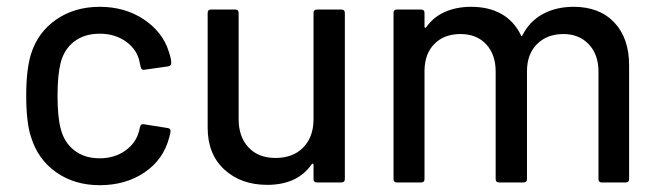

<svg xmlns="http://www.w3.org/2000/svg" viewBox="-20 -536 1934 564"><path d="M71 -134Q57 -176 57 -256Q57 -331 71 -377Q91 -441 145 -478.5Q199 -516 273 -516Q347 -516 402.5 -479Q458 -442 476 -384Q483 -363 483 -352V-350Q483 -343 474 -341L403 -331H401Q395 -331 393 -340L390 -354Q383 -390 350.5 -413.5Q318 -437 273 -437Q228 -437 198 -414Q168 -391 158 -351Q149 -315 149 -255Q149 -194 158 -159Q168 -118 198 -94.5Q228 -71 273 -71Q316 -71 348 -93.5Q380 -116 389 -153L391 -162Q393 -173 403 -171L472 -160Q481 -159 481 -151Q481 -146 477 -132Q460 -67 404.5 -29.5Q349 8 273 8Q199 8 145 -30Q91 -68 71 -134Z M590 -161V-498Q590 -508 600 -508H671Q681 -508 681 -498V-186Q681 -134 710 -103Q739 -72 789 -72Q840 -72 870 -102Q900 -132 901 -183V-498Q901 -508 912 -508H982Q993 -508 993 -498V-10Q993 0 982 0H912Q901 0 901 -10V-52Q901 -54 899 -55Q897 -56 896 -54Q854 7 765 7Q688 7 639 -38Q590 -83 590 -161Z M1136 -10V-498Q1136 -508 1146 -508H1217Q1227 -508 1227 -498V-457Q1227 -455 1229 -454.5Q1231 -454 1232 -456Q1253 -486 1287 -501Q1321 -516 1364 -516Q1416 -516 1453 -495Q1490 -474 1510 -433Q1512 -426 1515 -433Q1536 -474 1575 -495Q1614 -516 1665 -516Q1741 -516 1784.5 -470Q1828 -424 1828 -344V-10Q1828 0 1818 0H1748Q1738 0 1738 -10V-326Q1738 -376 1709.5 -406Q1681 -436 1635 -436Q1587 -436 1557.5 -406.5Q1528 -377 1528 -327V-10Q1528 0 1517 0H1447Q1436 0 1436 -10V-326Q1436 -376 1408 -406Q1380 -436 1333 -436Q1285 -436 1256.5 -407.5Q1228 -379 1227 -330V-10Q1227 0 1217 0H1146Q1136 0 1136 -10Z"/></svg>

Font: Barlow GEO Medium
Style: Regular
Weight: 500
Designer: Jeremy Tribby
Foundry: Tribby Type
Version: Version 1.408